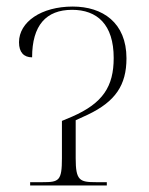

<svg xmlns="http://www.w3.org/2000/svg" viewBox="-20 -566 456 586"><path d="M72 0H306V-10H273C223 -10 211 -15 211 -83V-199L248 -216C332 -256 366 -306 366 -388C366 -497 293 -546 202 -546C106 -546 38 -499 38 -437C38 -406 53 -391 78 -391C78 -489 121 -536 200 -536C276 -536 327 -492 327 -389C327 -302 294 -251 200 -210L169 -197V-83C169 -14 160 -10 110 -10H72Z"/></svg>

Font: Noto Serif Display ExtraLight
Style: Regular
Weight: 200
Designer: Monotype Design Team
Foundry: Monotype Imaging Inc.
Version: Version 2.009